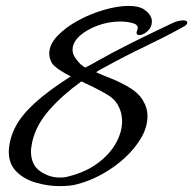

<svg xmlns="http://www.w3.org/2000/svg" viewBox="-20 -604 655 651"><path d="M182 27Q141 27 100.5 15Q60 3 34 -24Q8 -51 10 -96Q13 -138 34 -177Q55 -216 100.5 -257Q146 -298 220 -345Q198 -356 181 -367.5Q164 -379 156 -390Q147 -407 147 -422Q147 -453 174.5 -482Q202 -511 244 -534Q286 -557 332.5 -570.5Q379 -584 416 -584Q449 -584 467 -573Q482 -563 488.5 -552.5Q495 -542 495 -531Q495 -512 480.5 -498.5Q466 -485 450 -485H449Q443 -488 443 -492Q443 -496 445 -501Q447 -506 447 -510Q447 -515 442.5 -519.5Q438 -524 424 -527Q408 -531 387 -531Q349 -531 311.5 -517.5Q274 -504 250 -482Q226 -460 226 -435Q226 -419 238 -404Q252 -384 269 -375Q288 -384 310 -397Q361 -426 423 -457Q485 -488 559 -523Q573 -530 583.5 -532.5Q594 -535 601 -535Q615 -535 615 -527Q615 -519 596 -510Q542 -480 472 -446.5Q402 -413 333 -375Q326 -371 319 -367.5Q312 -364 306 -359Q328 -349 354 -339Q380 -329 409 -313Q447 -292 463.5 -265.5Q480 -239 480 -210Q480 -174 459.5 -138Q439 -102 404.5 -70Q370 -38 328 -14.5Q286 9 244 20Q231 24 215 25.5Q199 27 182 27ZM182 -2Q200 -2 213 -6Q272 -21 312.5 -51.5Q353 -82 373.5 -119.5Q394 -157 394 -193Q394 -222 380.5 -246.5Q367 -271 339 -286Q318 -298 297 -308.5Q276 -319 256 -328Q192 -282 147 -231Q102 -180 89 -122Q88 -114 86.5 -106.5Q85 -99 85 -91Q85 -45 116 -23.5Q147 -2 182 -2Z"/></svg>

Font: Grechen Fuemen
Style: Regular
Weight: 400
Designer: Robert E. Leuschke
Foundry: Robert E. Leuschke
Version: Version 1.010; ttfautohint (v1.8.3)